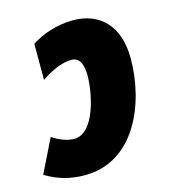

<svg xmlns="http://www.w3.org/2000/svg" viewBox="-116 -637 637 720"><g transform="rotate(-15 202.5 -276.5)"><path d="M127 10C320 10 405 -195 405 -369C405 -495 337 -563 232 -563C169 -563 111 -542 70 -515V-375C115 -405 153 -421 188 -421C217 -421 232 -398 232 -348C232 -282 203 -132 123 -132C95 -132 63 -145 39 -162L-25 -32C21 -4 68 10 127 10Z"/></g></svg>

Font: Noto Sans Condensed Black
Style: Italic
Weight: 900
Width: 3
Italic angle: -12°
Designer: Monotype Design Team
Foundry: Monotype Imaging Inc.
Version: Version 2.013